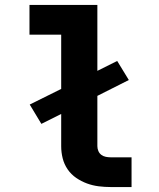

<svg xmlns="http://www.w3.org/2000/svg" viewBox="-20 -755 640 775"><path d="M427 0Q403 0 378.5 -3Q354 -6 331 -14.5Q308 -23 287.5 -37Q267 -51 253 -71.5Q239 -92 233 -116Q227 -140 227 -165V-295L147 -255L100 -333L227 -396V-615H99V-735H373V-469L453 -509L500 -432L373 -368V-165Q373 -155 377 -145.5Q381 -136 389 -130Q397 -124 407 -122Q417 -120 427 -120H511V0Z"/></svg>

Font: Iosevka SS04 Heavy Extended
Style: Regular
Weight: 900
Width: 7
Monospace: yes
Designer: Belleve Invis
Foundry: Belleve Invis
Version: Version 19.0.0; ttfautohint (v1.8.4)